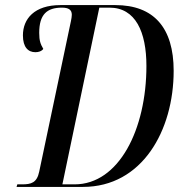

<svg xmlns="http://www.w3.org/2000/svg" viewBox="-20 -734 718 754"><path d="M45 0H306C538 0 662 -221 662 -456C662 -625 584 -714 433 -714H217C115 -714 70 -660 70 -595C70 -548 91 -529 119 -529C132 -529 144 -533 150 -542C139 -561 134 -574 134 -605C134 -677 164 -704 223 -704C249 -704 262 -696 262 -676C262 -663 256 -640 252 -620L134 -60C125 -16 102 -10 67 -10H48ZM273 -10H225L370 -704H410C512 -704 555 -609 555 -475C555 -226 447 -10 273 -10Z"/></svg>

Font: Noto Serif Display ExtraCondensed Medium
Style: Italic
Weight: 500
Width: 2
Italic angle: -12°
Designer: Monotype Design Team
Foundry: Monotype Imaging Inc.
Version: Version 2.009